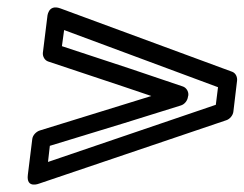

<svg xmlns="http://www.w3.org/2000/svg" viewBox="-20 -594 667 524"><path d="M575 -356 569 -308 111 -152 116 -196 319 -258 473 -306C484 -309 492 -320 493 -330L494 -334C495 -345 488 -355 479 -358L337 -406L149 -468L155 -512ZM627 -374C628 -383 624 -394 614 -398L145 -571C110 -584 109 -547 109 -547L97 -450C96 -440 102 -429 112 -426L316 -358L393 -332L309 -306L89 -238C79 -235 69 -225 68 -214L56 -117C51 -78 87 -93 87 -93L598 -266C607 -269 616 -279 617 -290Z"/></svg>

Font: Falling Sky
Style: ExtOuObl
Weight: 400
Designer: Paul D. Hunt
Foundry: Adobe Systems Incorporated
Version: Version 1.02